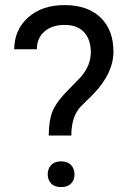

<svg xmlns="http://www.w3.org/2000/svg" viewBox="-20 -741 512 766"><path d="M174.3 -200.2Q175.3 -258.3 187.5 -292Q199.7 -325.7 237.3 -366.7L301.3 -432.6Q342.3 -479 342.3 -532.2Q342.3 -583.5 315.4 -612.5Q288.6 -641.6 237.3 -641.6Q187.5 -641.6 157.2 -615.2Q127 -588.9 127 -544.4H36.6Q37.6 -623.5 93 -672.1Q148.4 -720.7 237.3 -720.7Q329.6 -720.7 381.1 -671.1Q432.6 -621.6 432.6 -535.2Q432.6 -449.7 353.5 -366.7L300.3 -314Q264.6 -274.4 264.6 -200.2ZM170.4 -45.4Q170.4 -67.4 183.8 -82.3Q197.3 -97.2 223.6 -97.2Q250 -97.2 263.7 -82.3Q277.3 -67.4 277.3 -45.4Q277.3 -23.4 263.7 -9Q250 5.4 223.6 5.4Q197.3 5.4 183.8 -9Q170.4 -23.4 170.4 -45.4Z"/></svg>

Font: RobotoSquareBracket
Style: Square-Bracket
Weight: 400
Version: Version 2.137; 2017